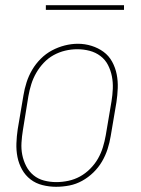

<svg xmlns="http://www.w3.org/2000/svg" viewBox="-20 -709 540 737"><path d="M195 8Q169 8 143 1.5Q117 -5 97 -20.5Q77 -36 64.5 -58.5Q52 -81 47 -106.5Q42 -132 43 -159Q44 -186 48 -213L70 -343Q74 -368 82 -393Q90 -418 103.5 -441Q117 -464 136.5 -483.5Q156 -503 179.5 -515.5Q203 -528 228.5 -534.5Q254 -541 279 -541Q306 -541 331.5 -533Q357 -525 377.5 -510Q398 -495 410.5 -472Q423 -449 428 -423.5Q433 -398 432 -371Q431 -344 427 -317L405 -187Q401 -162 393 -137Q385 -112 371.5 -89Q358 -66 338.5 -47Q319 -28 295.5 -15Q272 -2 246.5 3Q221 8 195 8ZM196 -10Q219 -10 242.5 -15Q266 -20 287 -31.5Q308 -43 326 -61Q344 -79 356 -100Q368 -121 375 -144Q382 -167 386 -190L408 -320Q412 -344 413 -368.5Q414 -393 409.5 -416Q405 -439 394.5 -459.5Q384 -480 365.5 -494Q347 -508 324 -514Q301 -520 277 -520Q253 -520 230 -514.5Q207 -509 186 -497.5Q165 -486 148 -468Q131 -450 119 -429Q107 -408 100 -385.5Q93 -363 89 -340L68 -210Q64 -186 62.5 -161.5Q61 -137 65.5 -114.5Q70 -92 80.5 -71.5Q91 -51 108.5 -36.5Q126 -22 149 -16Q172 -10 196 -10ZM156 -671V-689H456V-671Z"/></svg>

Font: Iosevka Curly Slab ThObl
Style: Regular
Weight: 100
Italic angle: -9°
Monospace: yes
Designer: Belleve Invis
Foundry: Belleve Invis
Version: Version 11.0.0; ttfautohint (v1.8.3)